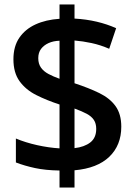

<svg xmlns="http://www.w3.org/2000/svg" viewBox="-20 -780 614 858"><path d="M246 -18Q183 -19 136.5 -29Q90 -39 51 -54V-161Q94 -143 145.5 -131.5Q197 -120 246 -117V-313Q188 -332 141.5 -355.5Q95 -379 67.5 -417Q40 -455 40 -515Q40 -573 66.5 -611.5Q93 -650 139 -671Q185 -692 246 -696V-760H313V-697Q366 -694 412.5 -683Q459 -672 499 -654L468 -562Q429 -579 389.5 -587.5Q350 -596 313 -599V-408Q377 -387 424 -364Q471 -341 496.5 -305.5Q522 -270 522 -214Q522 -131 468.5 -79.5Q415 -28 313 -19V58H246ZM313 -118Q357 -123 383.5 -143.5Q410 -164 410 -204Q410 -228 399.5 -244Q389 -260 367.5 -271.5Q346 -283 313 -295ZM246 -598Q218 -597 197 -587.5Q176 -578 163.5 -561.5Q151 -545 151 -520Q151 -495 163 -478Q175 -461 196.5 -449.5Q218 -438 246 -428Z"/></svg>

Font: Noto Sans Hebrew Thin SemiBold
Style: Regular
Weight: 600
Version: Version 3.001